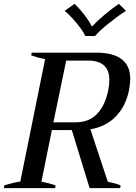

<svg xmlns="http://www.w3.org/2000/svg" viewBox="-23 -972 702 992"><path d="M311 -916 362 -952Q387 -929 412.5 -896Q438 -863 450 -837H455Q478 -863 517.5 -896Q557 -929 591 -952L628 -916Q591 -893 541.5 -853.5Q492 -814 468 -786H418Q404 -815 371 -854.5Q338 -894 311 -916ZM444 -304 534 -33Q579 -24 600 -14L598 0H440L348 -300H245L191 -33Q228 -27 264 -14L262 0H-3L0 -15Q21 -21 43.5 -26.5Q66 -32 82 -34L210 -666Q168 -675 138 -686L141 -700H473Q650 -700 650 -564Q650 -542 643 -503Q626 -422 574.5 -369.5Q523 -317 444 -304ZM542 -558Q542 -659 432 -659H319L253 -340H367Q437 -340 478.5 -383.5Q520 -427 536 -504Q542 -534 542 -558Z"/></svg>

Font: Trirong Medium
Style: Italic
Weight: 500
Italic angle: -12°
Designer: Katatrad Team
Foundry: CadsonDemak
Version: Version 1.001